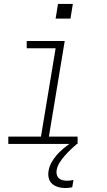

<svg xmlns="http://www.w3.org/2000/svg" viewBox="-20 -727 540 970"><path d="M22 0V-37H187L261 -483H115V-520H307L227 -37H372V0ZM310 223Q291 223 274 218Q257 213 244 202Q231 191 226.5 173.5Q222 156 225 138Q229 111 244.5 86.5Q260 62 280.5 41.5Q301 21 324.5 4.5Q348 -12 373 -26L369 0Q352 14 336.5 29Q321 44 306.5 60.5Q292 77 280.5 95.5Q269 114 266 134Q264 145 267 156Q270 167 278 174Q286 181 297 183.5Q308 186 319 186Q327 186 335 185Q343 184 351 182L345 219Q336 221 327.5 222Q319 223 310 223ZM261 -633 273 -707H348L336 -633Z"/></svg>

Font: Iosevka SS04 Extralight
Style: Italic
Weight: 200
Italic angle: -9°
Monospace: yes
Designer: Belleve Invis
Foundry: Belleve Invis
Version: Version 19.0.0; ttfautohint (v1.8.4)